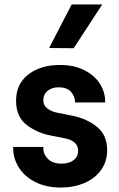

<svg xmlns="http://www.w3.org/2000/svg" viewBox="-20 -832 534 860"><path d="M39 -168V-174H174V-168Q174 -141 195 -120Q216 -99 256 -99Q289 -99 309.5 -114.5Q330 -130 330 -157Q330 -181 312 -195Q294 -209 267 -213L207 -225Q148 -236 100 -272Q52 -308 52 -381Q52 -456 107 -498.5Q162 -541 248 -541Q311 -541 357 -518Q403 -495 427 -457.5Q451 -420 451 -377V-373H316V-376Q316 -400 298 -420.5Q280 -441 243 -441Q212 -441 193 -425Q174 -409 174 -383Q174 -359 193.5 -345Q213 -331 242 -326L308 -313Q372 -299 416 -262.5Q460 -226 460 -159Q460 -109 433 -71Q406 -33 358.5 -12.5Q311 8 253 8Q186 8 137.5 -17Q89 -42 64 -82.5Q39 -123 39 -168ZM200 -617 301 -812H438L310 -616Z"/></svg>

Font: Be Vietnam
Style: Bold
Weight: 700
Designer: Gabriel Lam
Foundry: TypeRant
Version: Version 4.000